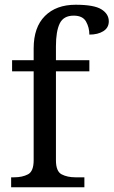

<svg xmlns="http://www.w3.org/2000/svg" viewBox="-20 -790 479 810"><path d="M27 0V-42H40Q74 -42 98 -54.5Q122 -67 122 -114V-489H31V-536H122V-586Q122 -675 169.5 -722.5Q217 -770 299 -770Q377 -770 408 -750.5Q439 -731 439 -700Q439 -673 416 -658.5Q393 -644 357 -644Q357 -674 343 -699Q329 -724 291 -724Q248 -724 232 -691Q216 -658 216 -595V-536H357V-489H216V-114Q216 -67 240 -54.5Q264 -42 298 -42H336V0Z"/></svg>

Font: Noto Serif Khitan Small Script
Style: Regular
Weight: 400
Designer: LIU Zhao, ZHANG Congyu, Kushim JIANG
Foundry: Guyu Beijing Co. Ltd.
Version: Version 1.000; ttfautohint (v1.8.4.7-5d5b)